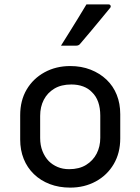

<svg xmlns="http://www.w3.org/2000/svg" viewBox="-20 -844 640 875"><path d="M300 -543Q351 -543 393 -526.5Q435 -510 465.5 -481Q496 -452 512 -412Q528 -372 528 -324V-213Q528 -147 498.5 -96.5Q469 -46 417 -17.5Q365 11 300 11Q249 11 207 -5Q165 -21 134.5 -50.5Q104 -80 88 -120Q72 -160 72 -208V-319Q72 -386 101.5 -436Q131 -486 183 -514.5Q235 -543 300 -543ZM305 -459Q259 -459 227.5 -440Q196 -421 179.5 -389Q163 -357 163 -316V-215Q163 -182 173.5 -155.5Q184 -129 202 -110Q219 -93 242.5 -83Q266 -73 295 -73Q341 -73 372.5 -92.5Q404 -112 420.5 -144Q437 -176 437 -216V-317Q437 -352 427.5 -379Q418 -406 399 -424Q383 -441 359 -450Q335 -459 305 -459ZM374 -824Q404 -824 425.5 -824Q447 -824 474 -824Q482 -824 484 -818Q486 -812 481 -807Q457 -778 436.5 -753Q416 -728 395 -703Q374 -678 345 -644Q343 -641 338.5 -638.5Q334 -636 328 -636Q309 -636 292.5 -636Q276 -636 258 -636Q277 -666 296.5 -697.5Q316 -729 335.5 -760.5Q355 -792 374 -824Z"/></svg>

Font: RecMonoLinear Nerd Font Mono
Style: Regular
Weight: 400
Monospace: yes
Version: Version 1.085; ttfautohint (v1.8.4.7-5d5b);Nerd Fonts 3.2.1